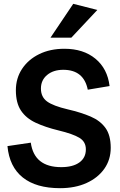

<svg xmlns="http://www.w3.org/2000/svg" viewBox="-20 -975 626 1004"><path d="M294 9Q169 9 99 -47Q29 -103 19 -211L141 -229Q159 -101 300 -101Q361 -101 395 -125.5Q429 -150 429 -194Q429 -234 395 -254.5Q361 -275 286 -293Q216 -310 166 -333.5Q116 -357 89.5 -397Q63 -437 63 -503Q63 -566 95.5 -615Q128 -664 185 -692Q242 -720 317 -720Q416 -720 479 -668Q542 -616 553 -525L439 -506Q418 -610 311 -610Q259 -610 226.5 -583Q194 -556 194 -512Q194 -468 226 -444.5Q258 -421 335 -403Q404 -387 454 -365.5Q504 -344 531.5 -306Q559 -268 559 -202Q559 -140 525.5 -92.5Q492 -45 432.5 -18Q373 9 294 9ZM244 -778 363 -955 489 -923 353 -778Z"/></svg>

Font: Livvic SemiBold
Style: Regular
Weight: 600
Designer: Jacques Le Bailly, Baron von Fonthausen
Version: Version 1.001; ttfautohint (v1.8.2)